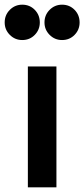

<svg xmlns="http://www.w3.org/2000/svg" viewBox="-93 -800 360 820"><path d="M172 -629Q141 -629 119 -651Q97 -673 97 -704Q97 -736 119 -758Q141 -780 172 -780Q204 -780 225.5 -758Q247 -736 247 -704Q247 -673 225.5 -651Q204 -629 172 -629ZM2 -629Q-29 -629 -51 -651Q-73 -673 -73 -704Q-73 -736 -51 -758Q-29 -780 2 -780Q34 -780 55.5 -758Q77 -736 77 -704Q77 -673 55.5 -651Q34 -629 2 -629ZM26 0V-516H148V0Z"/></svg>

Font: Stick No Bills ExtraLight ExtraBold
Style: Regular
Weight: 800
Version: Version 2.000